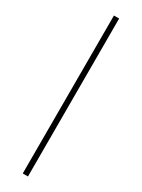

<svg xmlns="http://www.w3.org/2000/svg" viewBox="-239 -804 709 958"><g transform="rotate(30 115.0 -325.0)"><path d="M100 130V-780H130V130Z"/></g></svg>

Font: Fustat ExtraLight
Style: Regular
Weight: 250
Designer: Mohamed Gaber, Khaled Hosny, Laura Garcia Mut
Foundry: Kief Type Foundry, Alif Type Foundry, Hard Type Foundry
Version: Version 1.007